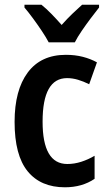

<svg xmlns="http://www.w3.org/2000/svg" viewBox="-20 -786 457 816"><path d="M256 10Q153 10 97.5 -58Q42 -126 42 -268Q42 -403 98 -478Q154 -553 260 -553Q299 -553 332 -544.5Q365 -536 392 -521L359 -428Q335 -440 311.5 -447Q288 -454 265 -454Q161 -454 161 -269Q161 -89 266 -89Q296 -89 325.5 -98.5Q355 -108 382 -124V-26Q329 10 256 10ZM187 -606Q176 -627 158 -654Q140 -681 120.5 -707.5Q101 -734 84 -754V-766H156Q176 -750 198 -727.5Q220 -705 242 -680Q267 -708 287 -727Q307 -746 329 -766H401V-754Q385 -734 365.5 -708Q346 -682 327.5 -655Q309 -628 298 -606Z"/></svg>

Font: Noto Sans Hebrew Condensed SemiBold
Style: Regular
Weight: 600
Width: 3
Designer: Monotype Design Team
Foundry: Monotype Imaging Inc.
Version: Version 2.004; ttfautohint (v1.8.4.7-5d5b)